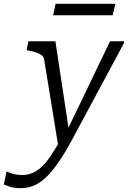

<svg xmlns="http://www.w3.org/2000/svg" viewBox="-113 -753 669 1005"><path d="M194 24 227 -15 250 -55 177 -537H36L26 -491L37 -488Q62 -484 79 -477.5Q96 -471 106 -463Q116 -455 118 -442ZM231 -55 219 -49Q185 14 157.5 55.5Q130 97 105 120Q80 143 55.5 153Q31 163 5 163Q-26 163 -48 156Q-70 149 -79 145L-93 213Q-84 217 -60.5 224.5Q-37 232 -5 232Q31 232 63 219Q95 206 126 177Q157 148 190 101Q223 54 260 -14Q288 -66 316 -118Q344 -170 371.5 -221.5Q399 -273 426.5 -324Q454 -375 481.5 -426Q509 -477 536 -528V-537H463Q434 -477 405 -416.5Q376 -356 347 -295.5Q318 -235 289 -175Q260 -115 231 -55ZM178 -733H491L477 -673H165Z"/></svg>

Font: Roboto Serif Light
Style: Italic
Weight: 300
Italic angle: -10°
Version: Version 1.007